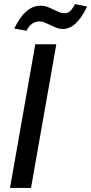

<svg xmlns="http://www.w3.org/2000/svg" viewBox="-20 -921 447 941"><path d="M256 -704H153L29 0H132ZM173 -816Q186 -816 197 -811.5Q208 -807 227 -798Q248 -788 260.5 -783.5Q273 -779 288 -779Q355 -779 407 -889L348 -901Q335 -877 323.5 -866.5Q312 -856 295 -856Q284 -856 271 -861Q258 -866 246 -872Q225 -883 210.5 -888Q196 -893 179 -893Q103 -893 50 -781L110 -770Q121 -794 138 -805Q155 -816 173 -816Z"/></svg>

Font: Geom
Style: Italic
Weight: 400
Italic angle: -10°
Version: Version 1.102